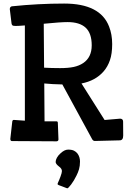

<svg xmlns="http://www.w3.org/2000/svg" viewBox="-20 -779 707 1063"><path d="M303.7 -6.3Q302.7 3.4 292 3.4L45.9 2Q37.6 2 37.1 -9.8L47.9 -106Q48.8 -113.8 55.7 -115.2L117.7 -110.8V-638.2Q81.5 -635.3 66.9 -635.3Q52.2 -635.3 48.6 -638.9Q44.9 -642.6 43.9 -648.9L34.2 -729Q35.2 -742.2 45.9 -744.1Q192.4 -759.3 335.4 -759.3Q535.2 -759.3 584 -631.8Q601.1 -588.4 601.1 -534.9Q601.1 -481.4 588.6 -445.6Q576.2 -409.7 553.7 -383.8Q508.8 -332 431.2 -316.9L559.1 -114.7L645.5 -122.1Q661.6 -121.1 661.6 -105.5L662.1 -28.8Q662.1 -2.9 644 -2L505.4 1.5Q495.6 1.5 490.2 -8.3L325.2 -311.5Q269.5 -312.5 225.1 -316.9L226.6 -107.4H292.5Q300.3 -107.4 300.3 -98.1ZM354 -656.7Q314.9 -656.7 222.2 -647.5L224.1 -404.3Q266.6 -401.9 312.5 -401.9Q358.4 -401.9 388.4 -408.4Q418.5 -415 440.4 -429.7Q487.8 -461.4 487.8 -528.1Q487.8 -594.7 454.3 -625.7Q420.9 -656.7 354 -656.7ZM352.1 263.7 305.7 246.1Q298.8 243.7 298.8 240.2Q298.8 236.8 301.3 231.7Q303.7 226.6 307.6 217.3Q311.5 208 314.9 198.7Q322.8 177.7 322.8 168Q322.8 154.3 305.7 142.1Q288.1 128.4 288.1 117.7Q288.1 106.9 294.9 94.5Q301.8 82 312.5 72.3Q335.9 49.3 356.9 49.3Q377.9 49.3 389.9 55.4Q401.9 61.5 409.2 71.3Q422.9 90.3 422.9 115Q422.9 139.6 417.5 158Q412.1 176.3 403.3 193.4Q390.1 220.7 374 242.2Q357.9 263.7 352.1 263.7Z"/></svg>

Font: Wellfleet
Style: Regular
Weight: 400
Designer: Riccardo De Franceschi
Foundry: Riccardo De Franceschi
Version: Version 1.002